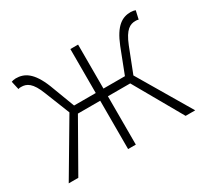

<svg xmlns="http://www.w3.org/2000/svg" viewBox="-106 -643 854 798"><g transform="rotate(-30 320.5 -244.0)"><path d="M17 0H63L195 -232H302V0H339V-232H446L578 0H624L474 -254L520 -372C545 -435 569 -446 594 -446C601 -446 603 -446 609 -444L618 -484C613 -486 604 -488 596 -488C555 -488 520 -468 488 -388L442 -269H339V-480H302V-269H198L153 -388C121 -468 85 -488 44 -488C37 -488 27 -486 23 -484L32 -444C38 -446 39 -446 46 -446C72 -446 96 -435 120 -372L167 -254Z"/></g></svg>

Font: Source Sans Pro Light
Style: Regular
Weight: 300
Designer: Paul D. Hunt
Foundry: Adobe Systems Incorporated
Version: Version 3.006;hotconv 1.0.111;makeotfexe 2.5.65597